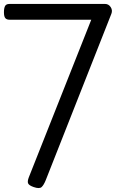

<svg xmlns="http://www.w3.org/2000/svg" viewBox="-22 -939 607 974"><path d="M149 10Q126 2 121 -8Q116 -18 124 -39L441 -839H26Q12 -839 5 -847Q-2 -855 -2 -877Q-2 -897 3.5 -908Q9 -919 26 -919H511Q529 -919 539.5 -903Q550 -887 543 -869L210 -25Q200 0 189 10Q178 20 149 10Z"/></svg>

Font: Playwrite DE Grund
Style: Regular
Weight: 400
Designer: Veronika Burian, José Scaglione
Foundry: TypeTogether
Version: Version 1.002